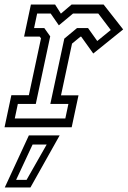

<svg xmlns="http://www.w3.org/2000/svg" viewBox="-30 -560 562 845"><path d="M-10 0 20 -141H97L150.5 -391.5L144.5 -399H76L106 -540H212.5L238 -500L285 -540H426L512 -430.5L380.5 -324.5L327.5 -398.5H324L287 -368L238.5 -140.5H315.5L285.5 0ZM35 -38.5H257.5L271 -102.5H191.5L253 -390L309 -436.5H357.5L398 -379.5L457.5 -428L402.5 -500.5H291.5L229 -448.5L193 -500.5H133.5L120 -436.5H165L191 -400L127.5 -102.5H48.5ZM-9 265 97 36H232.5L104 265ZM41 231.5H87L175.5 76H113.5Z"/></svg>

Font: Tourney Condensed Regular
Style: Italic
Weight: 400
Width: 3
Italic angle: -12°
Designer: Tyler Finck
Foundry: Etcetera Type Co
Version: Version 1.010; ttfautohint (v1.8.3)